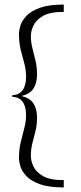

<svg xmlns="http://www.w3.org/2000/svg" viewBox="-20 -685 353 840"><path d="M259 135Q194 135 155 121Q116 107 96 86Q76 65 69.5 43.5Q63 22 63 7Q63 -30 70.5 -62Q78 -94 86 -123.5Q94 -153 94 -182Q94 -220 78.5 -240.5Q63 -261 34 -261V-269Q63 -269 78.5 -290Q94 -311 94 -348Q94 -380 86 -408.5Q78 -437 70.5 -467.5Q63 -498 63 -537Q63 -552 69.5 -573.5Q76 -595 96 -616Q116 -637 155 -651Q194 -665 259 -665V-633Q198 -633 167.5 -615Q137 -597 126 -572.5Q115 -548 115 -528Q115 -500 122 -473.5Q129 -447 135.5 -419Q142 -391 142 -359Q142 -321 126 -297Q110 -273 73 -265Q110 -257 126 -233Q142 -209 142 -171Q142 -139 135.5 -112.5Q129 -86 122 -59.5Q115 -33 115 -2Q115 18 126 42.5Q137 67 167.5 85Q198 103 259 103Z"/></svg>

Font: Smooch Sans
Style: Regular
Weight: 400
Designer: Robert E. Leuschke
Foundry: Robert E. Leuschke
Version: Version 1.010; ttfautohint (v1.8.3)